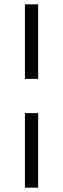

<svg xmlns="http://www.w3.org/2000/svg" viewBox="-20 -708 291 886"><path d="M156 -344V-688H95V-344ZM156 158V-186H95V158Z"/></svg>

Font: Roundo
Style: Regular
Weight: 400
Designer: Shiva Nallaperumal
Foundry: Indian Type Foundry
Version: Version 2.000